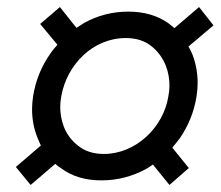

<svg xmlns="http://www.w3.org/2000/svg" viewBox="-20 -573 626 545"><path d="M94 -505 143 -446C136 -438 129 -430 123 -421C97 -384 81 -344 74 -300C72 -287 71 -275 71 -263C71 -235 76 -208 86 -183C89 -175 93 -167 96 -160L25 -99L67 -48L137 -108C142 -103 148 -99 154 -95C185 -72 223 -61 268 -61C313 -61 355 -72 394 -93C401 -97 407 -101 414 -106L461 -48L516 -96L469 -154C476 -162 483 -171 490 -180C515 -216 531 -256 538 -300C540 -313 541 -325 541 -338C541 -366 536 -393 526 -419C523 -426 519 -434 515 -441L586 -501L545 -553L475 -493C470 -498 464 -502 458 -507C427 -529 389 -540 344 -540C299 -540 257 -529 219 -508C212 -503 204 -499 197 -494L150 -553ZM154 -300C170 -390 244 -465 337 -465C367 -465 392 -457 411 -441C450 -409 461 -365 461 -330C461 -320 460 -310 458 -300C444 -211 365 -136 275 -136C245 -136 220 -144 201 -160C161 -191 151 -236 151 -270C151 -280 152 -290 154 -300Z"/></svg>

Font: Jost
Style: Italic
Weight: 400
Italic angle: -5°
Version: Version 3.710